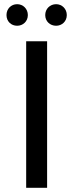

<svg xmlns="http://www.w3.org/2000/svg" viewBox="-20 -897 350 917"><path d="M62 -774C90 -774 113 -795 113 -825C113 -855 90 -877 62 -877C33 -877 11 -855 11 -825C11 -795 33 -774 62 -774ZM248 -774C276 -774 299 -795 299 -825C299 -855 276 -877 248 -877C219 -877 196 -855 196 -825C196 -795 219 -774 248 -774ZM105 0H205V-700H105Z"/></svg>

Font: AWKNG-Font Medium
Style: Regular
Weight: 500
Designer: Awakening Church
Foundry: Awakening Church
Version: Version 1.700;PS 001.700;hotconv 1.0.88;makeotf.lib2.5.64775